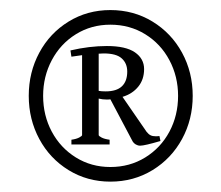

<svg xmlns="http://www.w3.org/2000/svg" viewBox="-20 -718 436 378"><path d="M36.6 -529.3Q36.6 -575.7 57.4 -614.3Q78.1 -652.8 115 -675.5Q151.9 -698.2 197.3 -698.2Q243.2 -698.2 280.3 -675.5Q317.4 -652.8 338.4 -614.3Q359.4 -575.7 359.4 -529.3Q359.4 -482.9 338.4 -444.3Q317.4 -405.8 280.3 -383.1Q243.2 -360.4 197.3 -360.4Q151.9 -360.4 115 -383.1Q78.1 -405.8 57.4 -444.3Q36.6 -482.9 36.6 -529.3ZM64.9 -529.3Q64.9 -490.7 82 -458.7Q99.1 -426.8 129.4 -408Q159.7 -389.2 197.3 -389.2Q235.4 -389.2 265.9 -408Q296.4 -426.8 313.5 -458.7Q330.6 -490.7 330.6 -529.3Q330.6 -567.4 313.5 -599.6Q296.4 -631.8 265.9 -650.6Q235.4 -669.4 197.3 -669.4Q159.7 -669.4 129.4 -650.6Q99.1 -631.8 82 -599.6Q64.9 -567.4 64.9 -529.3ZM120.6 -442.9Q130.4 -444.3 136 -447.3Q141.6 -450.2 141.6 -452.1V-609.4L120.6 -606.4L118.7 -618.7Q155.8 -627.4 190.4 -627.4Q227.5 -627.4 245.6 -615Q263.7 -602.5 263.7 -582Q263.7 -561.5 252.2 -547.4Q240.7 -533.2 221.2 -527.3L268.6 -458.5Q272.5 -453.6 276.4 -451.7Q280.3 -449.7 286.6 -449.7Q291 -449.7 293.9 -450.2L295.9 -440.4Q264.6 -431.2 255.9 -431.2Q251.5 -431.2 247.3 -433.6Q243.2 -436 241.2 -439.5L197.3 -522.5Q194.8 -522 190.4 -522Q182.1 -522 174.3 -523.9V-452.1Q174.3 -450.2 179.9 -447.3Q185.5 -444.3 195.8 -442.9V-433.6H120.6ZM174.3 -539.1Q179.7 -538.1 188 -538.1Q209.5 -538.1 220 -548.1Q230.5 -558.1 230.5 -577.1Q230.5 -593.3 219.7 -603Q209 -612.8 184.1 -612.8L174.3 -612.3Z"/></svg>

Font: David Libre Medium
Style: Regular
Weight: 500
Version: Version 1.000